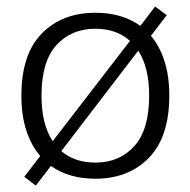

<svg xmlns="http://www.w3.org/2000/svg" viewBox="-20 -541 582 587"><path d="M89.4 26.4 54.2 -0.5 103 -64Q75.7 -95.7 60.5 -141.8Q45.4 -188 45.4 -248.5Q45.4 -375 107.7 -438.5Q169.9 -502 271.5 -502Q353.5 -502 409.2 -461.9L454.1 -521L489.7 -494.6L441.4 -431.6Q468.3 -399.9 482.9 -354Q497.6 -308.1 497.6 -248.5Q497.6 -122.6 435.3 -58.6Q373 5.4 271.5 5.4Q190.9 5.4 135.7 -33.7ZM271.5 -453.1Q198.2 -453.1 152.6 -403.1Q106.9 -353 106.9 -248.5Q106.9 -203.6 115.7 -168.9Q124.5 -134.3 141.1 -109.4L377.4 -416Q336.4 -453.1 271.5 -453.1ZM436 -248.5Q436 -292.5 427.5 -326.9Q418.9 -361.3 402.8 -386.2L167.5 -79.1Q208.5 -43.9 271.5 -43.9Q345.2 -43.9 390.6 -94.2Q436 -144.5 436 -248.5Z"/></svg>

Font: Estedad-FD Light
Style: Regular
Weight: 300
Designer: Amin Abedi
Version: Version 7.3